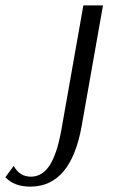

<svg xmlns="http://www.w3.org/2000/svg" viewBox="-156 -510 454 714"><path d="M-136 149 -105 107Q-83 147 -41 147Q1 147 28.5 105Q56 63 72 -26L154 -490H227L148 -43Q108 184 -43 184Q-104 184 -136 149Z"/></svg>

Font: Fahkwang Light
Style: Italic
Weight: 300
Italic angle: -10°
Version: Version 1.000; ttfautohint (v1.6)